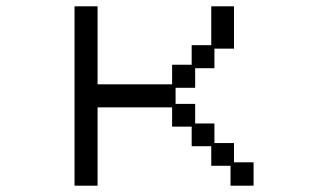

<svg xmlns="http://www.w3.org/2000/svg" viewBox="-20 -560 1040 608"><path d="M216 -540H289V-293H525V-355H587V-417H649V-540H721V-406H659V-344H598V-282H536V-231H598V-169H659V-107H721V-46H783V28H710V-35H649V-97H587V-159H525V-220H289V28H216Z"/></svg>

Font: DotGothic16
Style: Regular
Weight: 400
Designer: Fontworks Inc.
Foundry: Fontworks Inc.
Version: Version 1.100